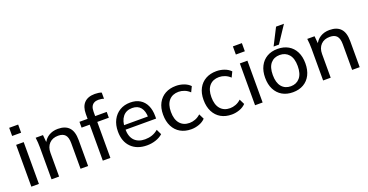

<svg xmlns="http://www.w3.org/2000/svg" viewBox="-32 -1458 4165 2171"><g transform="rotate(-20 2050.0 -372.5)"><path d="M76 0V-503H167V0ZM68 -613V-711H176V-613Z M319 0V-384Q319 -413 317 -443Q315 -473 311 -503H399L409 -395H397Q420 -452 468 -482Q516 -512 580 -512Q669 -512 714 -463.5Q759 -415 759 -313V0H668V-308Q668 -377 641 -407.5Q614 -438 557 -438Q489 -438 449.5 -397Q410 -356 410 -286V0Z M936 0V-433H838V-503H961L936 -480V-561Q936 -649 980 -694.5Q1024 -740 1108 -740Q1128 -740 1150.5 -737Q1173 -734 1188 -727V-653Q1176 -658 1158 -661Q1140 -664 1123 -664Q1093 -664 1071 -652Q1049 -640 1038 -616.5Q1027 -593 1027 -555V-484L1013 -503H1166V-433H1027V0Z M1468 9Q1348 9 1278.5 -60Q1209 -129 1209 -250Q1209 -330 1239.5 -388.5Q1270 -447 1324 -479.5Q1378 -512 1450 -512Q1519 -512 1567 -482.5Q1615 -453 1640 -399Q1665 -345 1665 -271V-241H1280V-295H1603L1586 -282Q1586 -360 1551.5 -403Q1517 -446 1450 -446Q1377 -446 1337 -395.5Q1297 -345 1297 -258V-249Q1297 -157 1342.5 -110Q1388 -63 1469 -63Q1514 -63 1553 -76Q1592 -89 1628 -119L1658 -56Q1624 -25 1573.5 -8Q1523 9 1468 9Z M2000 9Q1925 9 1870 -22.5Q1815 -54 1784.5 -113.5Q1754 -173 1754 -255Q1754 -336 1785 -393.5Q1816 -451 1871 -481.5Q1926 -512 2000 -512Q2049 -512 2095 -495.5Q2141 -479 2170 -448L2139 -384Q2110 -412 2075 -425.5Q2040 -439 2006 -439Q1932 -439 1890 -391.5Q1848 -344 1848 -254Q1848 -163 1890 -114Q1932 -65 2006 -65Q2039 -65 2074 -78Q2109 -91 2139 -119L2170 -56Q2140 -24 2093.5 -7.5Q2047 9 2000 9Z M2487 9Q2412 9 2357 -22.5Q2302 -54 2271.5 -113.5Q2241 -173 2241 -255Q2241 -336 2272 -393.5Q2303 -451 2358 -481.5Q2413 -512 2487 -512Q2536 -512 2582 -495.5Q2628 -479 2657 -448L2626 -384Q2597 -412 2562 -425.5Q2527 -439 2493 -439Q2419 -439 2377 -391.5Q2335 -344 2335 -254Q2335 -163 2377 -114Q2419 -65 2493 -65Q2526 -65 2561 -78Q2596 -91 2626 -119L2657 -56Q2627 -24 2580.5 -7.5Q2534 9 2487 9Z M2768 0V-503H2859V0ZM2760 -613V-711H2868V-613Z M3223 9Q3149 9 3095 -22.5Q3041 -54 3011 -112.5Q2981 -171 2981 -252Q2981 -332 3011 -390.5Q3041 -449 3095 -480.5Q3149 -512 3223 -512Q3297 -512 3351.5 -480.5Q3406 -449 3435.5 -390.5Q3465 -332 3465 -252Q3465 -171 3435.5 -112.5Q3406 -54 3351.5 -22.5Q3297 9 3223 9ZM3223 -63Q3291 -63 3332 -111Q3373 -159 3373 -252Q3373 -345 3332 -392Q3291 -439 3223 -439Q3154 -439 3113.5 -392Q3073 -345 3073 -252Q3073 -159 3113.5 -111Q3154 -63 3223 -63ZM3192 -552 3295 -754H3390L3256 -552Z M3587 0V-384Q3587 -413 3585 -443Q3583 -473 3579 -503H3667L3677 -395H3665Q3688 -452 3736 -482Q3784 -512 3848 -512Q3937 -512 3982 -463.5Q4027 -415 4027 -313V0H3936V-308Q3936 -377 3909 -407.5Q3882 -438 3825 -438Q3757 -438 3717.5 -397Q3678 -356 3678 -286V0Z"/></g></svg>

Font: Mulish ExtraLight Medium
Style: Regular
Weight: 500
Version: Version 3.603